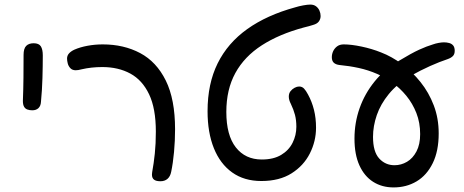

<svg xmlns="http://www.w3.org/2000/svg" viewBox="-20 -781 2028 839"><path d="M83 -541Q83 -569 94.5 -580.5Q106 -592 127 -592Q150 -592 158.5 -578.5Q167 -565 167 -539Q167 -493 165.5 -440Q164 -387 159 -336Q158 -318 148 -308.5Q138 -299 121 -299Q109 -299 99.5 -302.5Q90 -306 85 -315Q80 -324 80 -340Q82 -391 82.5 -441.5Q83 -492 83 -541Z M745 -216Q745 -166 740.5 -117Q736 -68 728 -30Q724 -10 712 0.5Q700 11 681 11Q662 11 653 4Q644 -3 644 -18Q644 -21 644.5 -24Q645 -27 645 -29Q652 -67 656.5 -110Q661 -153 661 -206Q661 -307 631.5 -369Q602 -431 549.5 -459.5Q497 -488 427 -488Q379 -488 336 -478Q329 -476 322.5 -475Q316 -474 311 -474Q296 -474 287.5 -483Q279 -492 276 -504Q273 -516 273 -525Q273 -538 281.5 -547.5Q290 -557 305 -564Q330 -575 362.5 -581Q395 -587 429 -587Q521 -587 592.5 -549Q664 -511 704.5 -429Q745 -347 745 -216Z M887 -295Q887 -415 931 -504Q975 -593 1060.5 -654Q1146 -715 1270 -749Q1286 -754 1305 -757.5Q1324 -761 1336 -761Q1351 -761 1361 -753.5Q1371 -746 1376 -734.5Q1381 -723 1381 -711Q1381 -698 1373.5 -687.5Q1366 -677 1348 -672Q1340 -669 1329.5 -666.5Q1319 -664 1308 -661Q1200 -632 1124 -583Q1048 -534 1008.5 -462Q969 -390 969 -292Q969 -190 1010.5 -137Q1052 -84 1124 -84Q1175 -84 1208.5 -104Q1242 -124 1258.5 -157Q1275 -190 1275 -227Q1275 -256 1269 -279Q1263 -302 1251 -327Q1242 -344 1242 -359Q1242 -373 1249.5 -382.5Q1257 -392 1267.5 -397.5Q1278 -403 1287 -403Q1300 -403 1308.5 -394Q1317 -385 1326 -368Q1343 -337 1352 -301Q1361 -265 1361 -223Q1361 -164 1334 -110.5Q1307 -57 1254 -23.5Q1201 10 1122 10Q1047 10 994.5 -27.5Q942 -65 914.5 -133.5Q887 -202 887 -295Z M1772 -448Q1715 -414 1679 -370Q1643 -326 1626.5 -278Q1610 -230 1610 -183Q1610 -118 1637 -88.5Q1664 -59 1704 -59Q1733 -59 1758.5 -74Q1784 -89 1800 -119.5Q1816 -150 1816 -195Q1816 -245 1799.5 -287Q1783 -329 1755.5 -362.5Q1728 -396 1694.5 -420Q1661 -444 1628 -458Q1589 -475 1547.5 -484Q1506 -493 1463 -497Q1447 -499 1438.5 -507Q1430 -515 1430 -531Q1430 -544 1435.5 -556.5Q1441 -569 1452.5 -578Q1464 -587 1482 -587Q1515 -587 1560 -577.5Q1605 -568 1645 -552Q1692 -534 1736.5 -501Q1781 -468 1817.5 -422.5Q1854 -377 1875.5 -320.5Q1897 -264 1897 -198Q1897 -121 1871 -68Q1845 -15 1800.5 11.5Q1756 38 1700 38Q1649 38 1610.5 13.5Q1572 -11 1550.5 -58.5Q1529 -106 1529 -175Q1529 -245 1551.5 -308.5Q1574 -372 1617 -425Q1660 -478 1721 -514Q1779 -549 1812 -564Q1845 -579 1872 -587Q1883 -591 1896.5 -593.5Q1910 -596 1920 -596Q1932 -596 1943 -593Q1954 -590 1960.5 -582Q1967 -574 1967 -559Q1967 -544 1959 -536Q1951 -528 1937 -523Q1901 -511 1859.5 -492.5Q1818 -474 1772 -448Z"/></svg>

Font: Playpen Sans Hebrew
Style: Regular
Weight: 400
Designer: Tom Grace, Laura Meseguer, Veronika Burian, José Scaglione
Foundry: TypeTogether
Version: Version 2.000